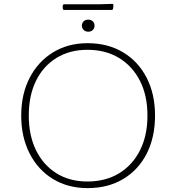

<svg xmlns="http://www.w3.org/2000/svg" viewBox="-20 -961 906 987"><path d="M430 6Q329 6 252 -41Q175 -88 132 -172.5Q89 -257 89 -367Q89 -477 132.5 -561Q176 -645 253 -692Q330 -739 430 -739Q534 -739 612 -692.5Q690 -646 733.5 -562Q777 -478 777 -367Q777 -255 734 -171Q691 -87 613 -40.5Q535 6 430 6ZM429 -28Q523 -28 592 -70Q661 -112 699.5 -188Q738 -264 738 -367Q738 -470 699.5 -545.5Q661 -621 592 -663Q523 -705 429 -705Q338 -705 270 -663Q202 -621 165 -545.5Q128 -470 128 -367Q128 -264 165.5 -188Q203 -112 270.5 -70Q338 -28 429 -28ZM434 -798Q419 -798 410 -807Q401 -816 401 -829Q401 -843 410 -851.5Q419 -860 434 -860Q448 -860 457 -851.5Q466 -843 466 -829Q466 -816 457 -807Q448 -798 434 -798ZM303 -933Q304 -939 310 -939H488L557 -941Q563 -941 563 -935Q563 -930 562.5 -925.5Q562 -921 561 -916Q560 -910 554 -910H310Q304 -910 303 -916Q302 -920 302 -924.5Q302 -929 303 -933Z"/></svg>

Font: Hahmlet Thin
Style: Regular
Weight: 250
Version: Version 1.002